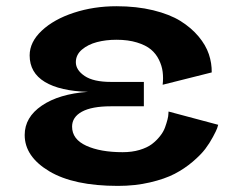

<svg xmlns="http://www.w3.org/2000/svg" viewBox="-20 -589 768 623"><path d="M526.9 -227.1 688 -184.1Q687 -180.2 684.6 -172.9Q682.1 -165.5 671.1 -145Q660.2 -124.5 646 -105.7Q631.8 -86.9 605.2 -64.2Q578.6 -41.5 546.6 -24.9Q514.6 -8.3 466.6 2.9Q418.5 14.2 362.8 14.2Q219.2 14.2 139.6 -33.4Q60.1 -81.1 60.1 -150.9Q60.1 -208.5 115.7 -246.3Q171.4 -284.2 265.1 -291Q174.8 -293.5 125.5 -323.2Q76.2 -353 76.2 -409.2Q76.2 -452.6 115.5 -489.5Q154.8 -526.4 219.5 -547.6Q284.2 -568.8 357.9 -568.8Q423.3 -568.8 477.1 -555.7Q530.8 -542.5 565.7 -520.8Q600.6 -499 624.3 -470.7Q647.9 -442.4 657.7 -413.1Q667.5 -383.8 667 -354L507.8 -314Q510.3 -335.9 507.8 -355.7Q505.4 -375.5 495.8 -395Q486.3 -414.6 469.7 -428.5Q453.1 -442.4 424.3 -451.2Q395.5 -460 357.9 -460Q323.7 -460 294.7 -452.4Q265.6 -444.8 245.8 -428Q226.1 -411.1 226.1 -387.2Q226.1 -361.8 254.6 -342.5Q283.2 -323.2 339.8 -323.2H446.8V-244.1H339.8Q277.8 -244.1 245.8 -226.6Q213.9 -209 213.9 -178.2Q213.9 -137.2 259.8 -116.2Q305.7 -95.2 377.9 -95.2Q408.2 -95.2 432.9 -102.5Q457.5 -109.9 472.7 -121.3Q487.8 -132.8 499 -147Q510.3 -161.1 515.4 -175.3Q520.5 -189.5 523.4 -200.9Q526.4 -212.4 526.4 -219.7Z"/></svg>

Font: Sporting Grotesque
Style: Bold
Weight: 700
Designer: Lucas LE BIHAN
Foundry: Lucas LE BIHAN
Version: Version 2.002;PS 2.2;hotconv 1.0.88;makeotf.lib2.5.647800